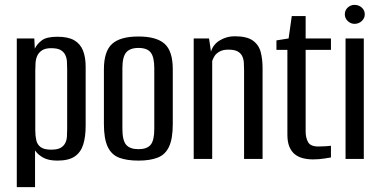

<svg xmlns="http://www.w3.org/2000/svg" viewBox="-20 -653 1564 789"><path d="M49 116V-495H121L123 -453Q132 -472 151.5 -487Q171 -502 216 -502Q260 -502 285 -487.5Q310 -473 321 -445.5Q332 -418 332 -379V-136Q332 -91 322 -59Q312 -27 287 -10Q262 7 216 7Q179 7 157 -5.5Q135 -18 124 -35V116ZM190 -38Q215 -38 228 -45Q241 -52 247.5 -64Q254 -76 255 -91Q256 -106 256 -123V-369Q256 -386 255 -401Q254 -416 247.5 -428.5Q241 -441 228 -448Q215 -455 190 -455Q166 -455 152.5 -446Q139 -437 133 -423.5Q127 -410 126 -393.5Q125 -377 125 -363V-118Q125 -95 129 -77Q133 -59 147 -48.5Q161 -38 190 -38Z M549 7Q501 7 469.5 -5Q438 -17 422.5 -50Q407 -83 407 -143V-368Q407 -442 440.5 -472.5Q474 -503 549 -503Q623 -503 656.5 -473Q690 -443 690 -368V-143Q690 -84 675 -51Q660 -18 628.5 -5.5Q597 7 549 7ZM549 -40Q584 -40 599 -58Q614 -76 614 -123V-373Q614 -418 599.5 -437Q585 -456 549 -456Q514 -456 498.5 -437.5Q483 -419 483 -373V-123Q483 -76 498.5 -58Q514 -40 549 -40Z M776 0V-495H839L847 -441Q856 -471 884 -487.5Q912 -504 944 -504Q995 -504 1019.5 -486Q1044 -468 1051.5 -438.5Q1059 -409 1059 -373V0H983V-365Q983 -381 982 -396Q981 -411 975 -423Q969 -435 956 -442Q943 -449 918 -449Q896 -449 882 -441Q868 -433 861.5 -422.5Q855 -412 852 -402V0Z M1266 2Q1244 2 1224.5 -3Q1205 -8 1191 -19.5Q1177 -31 1169 -50.5Q1161 -70 1161 -100V-448H1116V-487L1166 -495L1179 -587H1236V-495H1340V-448H1236V-113Q1236 -87 1246 -69Q1256 -51 1288 -51Q1302 -51 1318 -52Q1334 -53 1340 -54V-6Q1334 -5 1312.5 -1.5Q1291 2 1266 2Z M1400 0V-495H1475V0ZM1437 -555Q1421 -555 1409 -566.5Q1397 -578 1397 -594Q1397 -611 1409 -622Q1421 -633 1437 -633Q1454 -633 1466.5 -622Q1479 -611 1479 -594Q1479 -578 1466.5 -566.5Q1454 -555 1437 -555Z"/></svg>

Font: Alumni Sans Thin Medium
Style: Regular
Weight: 500
Version: Version 1.018